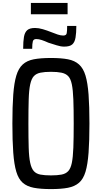

<svg xmlns="http://www.w3.org/2000/svg" viewBox="-20 -1184 700 1318"><path d="M330 114Q259 114 212 105Q165 96 136 70.5Q107 45 92 -5Q77 -55 71 -136Q65 -217 65 -336Q65 -454 71 -534.5Q77 -615 92 -665Q107 -715 136 -741.5Q165 -768 212 -777Q259 -786 330 -786Q400 -786 446.5 -777Q493 -768 522.5 -741.5Q552 -715 567 -665Q582 -615 588 -534.5Q594 -454 594 -336Q594 -217 588 -136Q582 -55 567 -5Q552 45 522.5 70.5Q493 96 446.5 105Q400 114 330 114ZM330 20Q373 20 402 14.5Q431 9 448 -9Q465 -27 473 -65.5Q481 -104 483.5 -170Q486 -236 486 -336Q486 -435 483.5 -501Q481 -567 473 -605.5Q465 -644 448 -661.5Q431 -679 402 -685Q373 -691 330 -691Q286 -691 257.5 -685Q229 -679 212.5 -661.5Q196 -644 187.5 -605.5Q179 -567 177 -501Q175 -435 175 -336Q175 -236 177 -170Q179 -104 187.5 -65.5Q196 -27 212.5 -9Q229 9 257.5 14.5Q286 20 330 20ZM139 -849Q139 -900 144.5 -931Q150 -962 167 -977Q184 -992 221 -992Q245 -992 274 -983.5Q303 -975 333 -963Q355 -954 376 -947Q397 -940 414 -940Q435 -940 438 -956Q441 -972 441 -1006H504Q504 -958 498.5 -926Q493 -894 476 -879Q459 -864 421 -864Q397 -864 369 -873Q341 -882 312 -891Q288 -902 267 -909Q246 -916 229 -916Q210 -916 205.5 -900.5Q201 -885 201 -849ZM192 -1086V-1164H444V-1086Z"/></svg>

Font: Farlight84_Sys_V01
Style: Regular
Weight: 400
Designer: Ryoko NISHIZUKA  (kana, bopomofo & ideographs); Paul D. Hunt (Latin, Greek & Cyrillic); Sandoll Communications , Soo-you
Foundry: Adobe
Version: Version 2.004;October 29, 2024;FontCreator 14.0.0.2814 64-bi